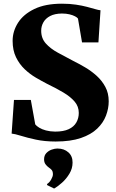

<svg xmlns="http://www.w3.org/2000/svg" viewBox="-20 -774 646 1065"><path d="M288.5 11Q228 11 179.2 0.5Q130.5 -10 96.2 -20.8Q62 -31.5 44.5 -33L57.5 -219.5H151L175.5 -84Q182.5 -75 197.5 -65.8Q212.5 -56.5 234.8 -50.5Q257 -44.5 285.5 -44Q332.5 -44 361.2 -57.5Q390 -71 403.5 -94.8Q417 -118.5 417 -147.5Q417 -183.5 394.2 -210.2Q371.5 -237 332.2 -260.5Q293 -284 242 -308.5Q213 -323.5 179.5 -343Q146 -362.5 116.8 -390.2Q87.5 -418 68.8 -456.5Q50 -495 50 -547.5Q50 -600.5 80 -647.8Q110 -695 170.8 -724.2Q231.5 -753.5 323.5 -753.5Q367 -753.5 401.5 -748.2Q436 -743 462.5 -736Q489 -729 507.8 -723.5Q526.5 -718 537.5 -717L526 -539H435L412.5 -671Q408.5 -677 396.2 -683.5Q384 -690 365.5 -694.5Q347 -699 323 -699Q283.5 -698.5 258.2 -685.2Q233 -672 220.8 -650.5Q208.5 -629 208.5 -603.5Q208.5 -561.5 234.2 -532.8Q260 -504 301 -481.8Q342 -459.5 387.5 -435.5Q418 -420.5 452 -400.5Q486 -380.5 515.8 -353.8Q545.5 -327 564.2 -292.2Q583 -257.5 583 -212Q583 -172.5 568 -132.8Q553 -93 519.2 -60.5Q485.5 -28 428.8 -8.5Q372 11 288.5 11ZM382.5 128Q382.5 160.5 365.2 189.2Q348 218 324.2 239.2Q300.5 260.5 281 271.5H279.5L242 253L240.5 247Q254 239 263.8 221.8Q273.5 204.5 273.5 193Q273.5 177 267.2 169.5Q261 162 250.5 155Q240.5 148 232.5 137.2Q224.5 126.5 224.5 109.5Q224.5 88.5 237 75.2Q249.5 62 266.5 56Q283.5 50 296.5 50H300Q335.5 50 359.2 71Q383 92 382.5 128Z"/></svg>

Font: Merriweather 60pt Black
Style: Regular
Weight: 900
Version: Version 2.100